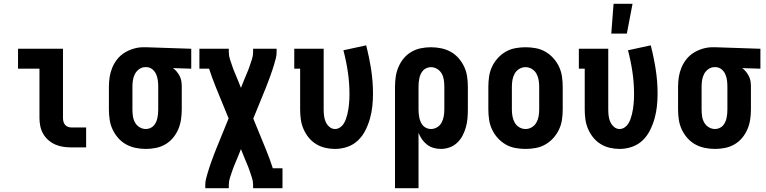

<svg xmlns="http://www.w3.org/2000/svg" viewBox="-20 -777 4040 1012"><path d="M358 0Q337 0 315 -3Q293 -6 273 -14.5Q253 -23 236 -37.5Q219 -52 208 -71Q197 -90 192.5 -111.5Q188 -133 188 -155V-415H75V-520H312V-155Q312 -145 314.5 -135.5Q317 -126 323.5 -118.5Q330 -111 339.5 -108Q349 -105 358 -105H434V0Z M749 8Q722 8 695 2.5Q668 -3 644.5 -16Q621 -29 603 -49.5Q585 -70 573.5 -94.5Q562 -119 558 -146Q554 -173 554 -200V-320Q554 -346 558 -371.5Q562 -397 572 -421Q582 -445 598.5 -465.5Q615 -486 637 -499.5Q659 -513 684.5 -520.5Q710 -528 736 -528H750L988 -520V-415L892 -418Q903 -410 912 -399Q921 -388 927.5 -375Q934 -362 936 -348Q938 -334 938 -320V-200Q938 -173 934 -146.5Q930 -120 919.5 -95.5Q909 -71 892 -50.5Q875 -30 852 -16.5Q829 -3 802.5 2.5Q776 8 749 8ZM749 -97Q760 -97 771 -101.5Q782 -106 789.5 -114Q797 -122 802 -132.5Q807 -143 809.5 -154.5Q812 -166 813 -177.5Q814 -189 814 -200V-320Q814 -336 812 -352.5Q810 -369 803.5 -384.5Q797 -400 784 -411Q771 -422 754 -423H745Q728 -423 713.5 -412.5Q699 -402 691 -386.5Q683 -371 680.5 -354Q678 -337 678 -320V-200Q678 -182 680.5 -164.5Q683 -147 691.5 -131.5Q700 -116 715.5 -106.5Q731 -97 749 -97Z M1062 215V197Q1062 181 1066 165.5Q1070 150 1074.5 134.5Q1079 119 1084 104Q1089 89 1094.5 74Q1100 59 1105.5 44Q1111 29 1117 14L1185 -153L1117 -319Q1107 -343 1098.5 -367Q1090 -391 1082 -415H1031V-520H1186V-502Q1186 -483 1192 -465Q1198 -447 1204 -429Q1210 -411 1217.5 -393.5Q1225 -376 1232 -359L1250 -314L1268 -359Q1275 -376 1282.5 -393.5Q1290 -411 1296 -429Q1302 -447 1308 -465Q1314 -483 1314 -502V-520H1438V-502Q1438 -486 1434 -470.5Q1430 -455 1425.5 -439.5Q1421 -424 1416 -409Q1411 -394 1405.5 -379Q1400 -364 1394.5 -349Q1389 -334 1383 -319L1315 -152L1383 14Q1393 38 1401.5 62Q1410 86 1418 110H1469V215H1314V197Q1314 178 1308 160Q1302 142 1296 124Q1290 106 1282.5 88.5Q1275 71 1268 54L1250 9L1232 54Q1225 71 1217.5 88.5Q1210 106 1204 124Q1198 142 1192 160Q1186 178 1186 197V215Z M1746 8Q1720 8 1694 2Q1668 -4 1645.5 -18Q1623 -32 1606.5 -52.5Q1590 -73 1579.5 -97.5Q1569 -122 1565.5 -148Q1562 -174 1562 -200V-415H1531V-520H1686V-200Q1686 -183 1688 -166.5Q1690 -150 1696.5 -135Q1703 -120 1716 -108.5Q1729 -97 1746 -97Q1759 -97 1771 -104.5Q1783 -112 1790.5 -123.5Q1798 -135 1802.5 -147.5Q1807 -160 1810.5 -173.5Q1814 -187 1816 -200.5Q1818 -214 1819.5 -227.5Q1821 -241 1821.5 -254.5Q1822 -268 1822 -281Q1822 -340 1813.5 -397.5Q1805 -455 1790 -512L1910 -538Q1926 -476 1936 -412Q1946 -348 1946 -283Q1946 -250 1942.5 -217Q1939 -184 1930 -152Q1921 -120 1906 -90Q1891 -60 1867 -37Q1843 -14 1811 -3Q1779 8 1746 8Z M2062 215V-320Q2062 -347 2066 -373.5Q2070 -400 2080.5 -424.5Q2091 -449 2108 -469.5Q2125 -490 2148 -503.5Q2171 -517 2197.5 -522.5Q2224 -528 2251 -528Q2278 -528 2305 -522.5Q2332 -517 2355.5 -504Q2379 -491 2397 -470.5Q2415 -450 2426.5 -425.5Q2438 -401 2442 -374Q2446 -347 2446 -320V-200Q2446 -176 2444 -152.5Q2442 -129 2435.5 -106Q2429 -83 2418 -62Q2407 -41 2389.5 -24.5Q2372 -8 2349.5 0Q2327 8 2303 8Q2284 8 2265 2.5Q2246 -3 2230.5 -15Q2215 -27 2204 -43Q2193 -59 2186 -77V215ZM2251 -97Q2269 -97 2284.5 -106.5Q2300 -116 2308 -131.5Q2316 -147 2319 -164.5Q2322 -182 2322 -200V-320Q2322 -338 2319.5 -355.5Q2317 -373 2308.5 -388.5Q2300 -404 2284.5 -413.5Q2269 -423 2251 -423Q2240 -423 2229 -418.5Q2218 -414 2210.5 -406Q2203 -398 2198 -387.5Q2193 -377 2190.5 -365.5Q2188 -354 2187 -342.5Q2186 -331 2186 -320V-200Q2186 -189 2187 -177.5Q2188 -166 2190.5 -155Q2193 -144 2198 -133Q2203 -122 2210.5 -114Q2218 -106 2229 -101.5Q2240 -97 2251 -97Z M2750 8Q2723 8 2696 3Q2669 -2 2645.5 -15.5Q2622 -29 2603.5 -49.5Q2585 -70 2573.5 -94.5Q2562 -119 2558 -146Q2554 -173 2554 -200V-320Q2554 -347 2558 -374Q2562 -401 2573.5 -425.5Q2585 -450 2603.5 -470.5Q2622 -491 2645.5 -504.5Q2669 -518 2696 -523Q2723 -528 2750 -528Q2777 -528 2804 -523Q2831 -518 2854.5 -504.5Q2878 -491 2896.5 -470.5Q2915 -450 2926.5 -425.5Q2938 -401 2942 -374Q2946 -347 2946 -320V-200Q2946 -173 2942 -146Q2938 -119 2926.5 -94.5Q2915 -70 2896.5 -49.5Q2878 -29 2854.5 -15.5Q2831 -2 2804 3Q2777 8 2750 8ZM2750 -97Q2768 -97 2783.5 -106.5Q2799 -116 2807.5 -131.5Q2816 -147 2819 -164.5Q2822 -182 2822 -200V-320Q2822 -338 2819 -355.5Q2816 -373 2807.5 -388.5Q2799 -404 2783.5 -413.5Q2768 -423 2750 -423Q2732 -423 2716.5 -413.5Q2701 -404 2692.5 -388.5Q2684 -373 2681 -355.5Q2678 -338 2678 -320V-200Q2678 -182 2681 -164.5Q2684 -147 2692.5 -131.5Q2701 -116 2716.5 -106.5Q2732 -97 2750 -97Z M3246 8Q3220 8 3194 2Q3168 -4 3145.5 -18Q3123 -32 3106.5 -52.5Q3090 -73 3079.5 -97.5Q3069 -122 3065.5 -148Q3062 -174 3062 -200V-415H3031V-520H3186V-200Q3186 -183 3188 -166.5Q3190 -150 3196.5 -135Q3203 -120 3216 -108.5Q3229 -97 3246 -97Q3259 -97 3271 -104.5Q3283 -112 3290.5 -123.5Q3298 -135 3302.5 -147.5Q3307 -160 3310.5 -173.5Q3314 -187 3316 -200.5Q3318 -214 3319.5 -227.5Q3321 -241 3321.5 -254.5Q3322 -268 3322 -281Q3322 -340 3313.5 -397.5Q3305 -455 3290 -512L3410 -538Q3426 -476 3436 -412Q3446 -348 3446 -283Q3446 -250 3442.5 -217Q3439 -184 3430 -152Q3421 -120 3406 -90Q3391 -60 3367 -37Q3343 -14 3311 -3Q3279 8 3246 8ZM3202 -600 3214 -757H3314L3284 -600Z M3749 8Q3722 8 3695 2.5Q3668 -3 3644.5 -16Q3621 -29 3603 -49.5Q3585 -70 3573.5 -94.5Q3562 -119 3558 -146Q3554 -173 3554 -200V-320Q3554 -346 3558 -371.5Q3562 -397 3572 -421Q3582 -445 3598.5 -465.5Q3615 -486 3637 -499.5Q3659 -513 3684.5 -520.5Q3710 -528 3736 -528H3750L3988 -520V-415L3892 -418Q3903 -410 3912 -399Q3921 -388 3927.5 -375Q3934 -362 3936 -348Q3938 -334 3938 -320V-200Q3938 -173 3934 -146.5Q3930 -120 3919.5 -95.5Q3909 -71 3892 -50.5Q3875 -30 3852 -16.5Q3829 -3 3802.5 2.5Q3776 8 3749 8ZM3749 -97Q3760 -97 3771 -101.5Q3782 -106 3789.5 -114Q3797 -122 3802 -132.5Q3807 -143 3809.5 -154.5Q3812 -166 3813 -177.5Q3814 -189 3814 -200V-320Q3814 -336 3812 -352.5Q3810 -369 3803.5 -384.5Q3797 -400 3784 -411Q3771 -422 3754 -423H3745Q3728 -423 3713.5 -412.5Q3699 -402 3691 -386.5Q3683 -371 3680.5 -354Q3678 -337 3678 -320V-200Q3678 -182 3680.5 -164.5Q3683 -147 3691.5 -131.5Q3700 -116 3715.5 -106.5Q3731 -97 3749 -97Z"/></svg>

Font: Iosevka Curly Slab Extrabold
Style: Regular
Weight: 800
Monospace: yes
Designer: Belleve Invis
Foundry: Belleve Invis
Version: Version 22.1.2; ttfautohint (v1.8.4)